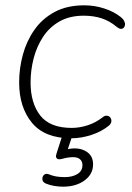

<svg xmlns="http://www.w3.org/2000/svg" viewBox="-20 -512 495 722"><path d="M248 8Q148 8 100 -50.5Q52 -109 52 -202Q52 -255 66 -306.5Q80 -358 109.5 -400Q139 -442 185.5 -467Q232 -492 297 -492Q336 -492 372.5 -480Q409 -468 434 -448Q443 -441 447 -433Q451 -425 450 -418Q449 -411 444.5 -407Q440 -403 434 -403.5Q428 -404 420 -410Q393 -433 362.5 -443Q332 -453 295 -453Q242 -453 204 -431.5Q166 -410 142 -373.5Q118 -337 106.5 -292.5Q95 -248 95 -202Q95 -124 131.5 -77.5Q168 -31 250 -31Q278 -31 308.5 -40.5Q339 -50 366 -71Q373 -77 380 -77Q387 -77 391.5 -73.5Q396 -70 398 -64Q400 -58 398 -51.5Q396 -45 390 -40Q362 -17 323.5 -4.5Q285 8 248 8ZM217 190Q200 190 183 187Q166 184 152 178Q143 174 140.5 167Q138 160 140.5 153Q143 146 149.5 143Q156 140 165 144Q177 149 191 151.5Q205 154 224 154Q252 154 271 142.5Q290 131 290 109Q290 95 281 87Q272 79 255 79Q247 79 236 80.5Q225 82 215 85Q208 87 202.5 87Q197 87 194 84Q191 81 190.5 77Q190 73 193 64L220 -20H258L233 55L215 53Q228 50 239.5 48Q251 46 261 46Q290 46 310 61.5Q330 77 330 106Q330 143 298 166.5Q266 190 217 190Z"/></svg>

Font: Nunito Variable Extra Light
Style: Italic
Weight: 200
Italic angle: -9°
Designer: Vernon Adams
Foundry: Vernon Adams
Version: Version 3.602